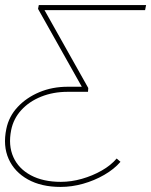

<svg xmlns="http://www.w3.org/2000/svg" viewBox="-27 -540 596 757"><path d="M212 197Q136 197 83 167.5Q30 138 7 86.5Q-16 35 -2 -32Q8 -81 42.5 -118Q77 -155 128 -176.5Q179 -198 240 -198H304L300 -190L123 -505L126 -520H549L545 -500H142L144 -508L321 -193L320 -178H240Q183 -178 135.5 -159Q88 -140 57 -106Q26 -72 17 -27Q5 33 25.5 79Q46 125 94.5 151Q143 177 213 177Q254 177 296 165Q338 153 374 132.5Q410 112 433 85L448 98Q423 127 384 149.5Q345 172 300.5 184.5Q256 197 212 197Z"/></svg>

Font: Montserrat Thin Thin
Style: Italic
Weight: 250
Italic angle: -11.3°
Version: Version 9.000